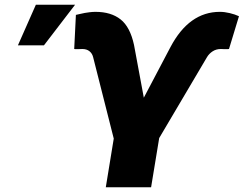

<svg xmlns="http://www.w3.org/2000/svg" viewBox="-20 -787 1024 807"><path d="M424.7 0 458.1 -204.5 371.4 -546.9Q367.5 -562.5 356 -571.7Q344.5 -581 326 -581Q318.2 -581 313.6 -580.6Q293 -579.9 291.9 -581L299 -724.4Q300.4 -724.8 314.8 -728Q329.2 -731.2 336.3 -732.6Q343.4 -734 356.7 -735.6Q370 -737.2 381.4 -737.2Q446.7 -737.2 486.9 -705.4Q527 -673.7 543.3 -598L584.5 -376.4L696.7 -589.5Q774.9 -737.2 904.1 -737.2Q923.7 -737.2 945.8 -731.9Q968 -726.6 984.4 -718.8L942.5 -581Q940.3 -579.9 919 -580.6Q914.8 -581 908.4 -581Q888.5 -581 873.6 -571.2Q858.7 -561.4 850.1 -546.9L649.1 -206.7L615.1 0ZM55.4 -596.6 130.7 -767H295.5L164.8 -596.6Z"/></svg>

Font: Karasuma Gothic
Style: Italic
Weight: 900
Italic angle: -9.39999°
Designer: Rasmus Andersson / Ryoko Nishizuka
Foundry: Genbu
Version: Version 1.00